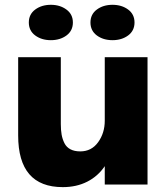

<svg xmlns="http://www.w3.org/2000/svg" viewBox="-20 -769 685 800"><path d="M191.9 -749Q230 -749 256.8 -729.2Q283.7 -709.5 283.7 -675.3Q283.7 -641.1 257.1 -621.3Q230.5 -601.6 191.9 -601.6Q153.3 -601.6 126.7 -621.3Q100.1 -641.1 100.1 -675.3Q100.1 -709.5 126.7 -729.2Q153.3 -749 191.9 -749ZM513.9 -621.3Q487.3 -601.6 448.7 -601.6Q410.2 -601.6 383.5 -621.3Q356.9 -641.1 356.9 -675.3Q356.9 -709.5 383.5 -729.2Q410.2 -749 448.7 -749Q487.3 -749 513.9 -729.2Q540.5 -709.5 540.5 -675.3Q540.5 -641.1 513.9 -621.3ZM241.7 10.7Q55.7 10.7 55.7 -204.6V-530.8H233.4V-252Q233.4 -226.6 236.8 -207.8Q240.2 -189 248.5 -172.4Q256.8 -155.8 273.4 -147Q290 -138.2 314.5 -138.2Q361.3 -138.2 388.9 -176.5Q416.5 -214.8 416.5 -266.1V-530.8H594.7V0H416.5V-76.7Q388.2 -34.7 343.5 -12Q298.8 10.7 241.7 10.7Z"/></svg>

Font: Epilogue ExtraBold
Style: Regular
Weight: 800
Designer: Tyler Finck
Foundry: Etcetera Type Co
Version: Version 2.112